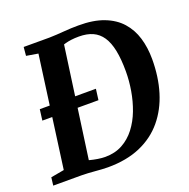

<svg xmlns="http://www.w3.org/2000/svg" viewBox="-141 -879 1001 1016"><g transform="rotate(-20 359.0 -371.5)"><path d="M95.5 -743H241Q280.5 -744 322.5 -747.5Q364.5 -751 405.5 -751Q489.5 -751.5 548.2 -729Q607 -706.5 643.2 -665.8Q679.5 -625 696 -570Q712.5 -515 712.5 -450.5Q712.5 -350.5 687 -267Q661.5 -183.5 610.2 -121.8Q559 -60 481 -26Q403 8 297.5 8Q281.5 8 263.2 6.8Q245 5.5 225.5 4Q206 2.5 187 1.2Q168 0 150.5 0H-8.5L-3 -45L72 -58.5L157 -683.5L91 -694.5ZM209.5 -26.5 196.5 -69.5Q200.5 -66 219 -61Q237.5 -56 261 -52.2Q284.5 -48.5 302.5 -48.5Q357.5 -48.5 399.8 -71.5Q442 -94.5 472.5 -134.2Q503 -174 522 -224.2Q541 -274.5 550.2 -329.2Q559.5 -384 559.5 -437Q559.5 -506 549.5 -555Q539.5 -604 518.8 -635Q498 -666 465.8 -680.5Q433.5 -695 388.5 -695Q364.5 -695 345.5 -692.5Q326.5 -690 313 -686.2Q299.5 -682.5 291.5 -679L304.5 -709ZM55 -343 63 -404.5H379L371 -343Z"/></g></svg>

Font: Merriweather 24pt
Style: Bold Italic
Weight: 700
Italic angle: -7.8°
Designer: Eben Sorkin
Foundry: Eben Sorkin
Version: Version 2.101